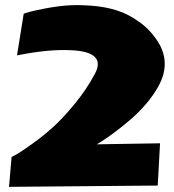

<svg xmlns="http://www.w3.org/2000/svg" viewBox="-20 -755 674 745"><path d="M356 -195 601 -199 592 -35 15 -30 25 -146Q34 -150 48.5 -158.5Q63 -167 104.5 -196.5Q146 -226 184.5 -260.5Q223 -295 269.5 -351.5Q316 -408 349 -470Q392 -553 259 -560Q168 -565 46 -540L72 -702Q81 -705 95 -709Q109 -713 152 -721.5Q195 -730 236.5 -733.5Q278 -737 333.5 -733Q389 -729 435.5 -714Q482 -699 527 -665Q572 -631 601 -579Q621 -540 619 -500.5Q617 -461 596.5 -423.5Q576 -386 547 -352Q518 -318 484.5 -289.5Q451 -261 422.5 -240Q394 -219 375 -207Z"/></svg>

Font: LONDON PRESLEY
Style: Regular
Weight: 400
Version: Version 001.000